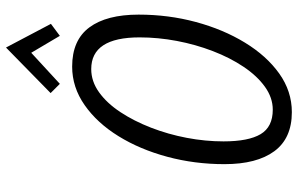

<svg xmlns="http://www.w3.org/2000/svg" viewBox="-192 -766 969 624"><g transform="rotate(-90 292.0 -454.5)"><path d="M239 10Q154 10 112 -47Q70 -104 70 -209Q70 -306 94 -395Q118 -484 161 -553.5Q204 -623 262 -663.5Q320 -704 387 -704Q473 -704 514.5 -648Q556 -592 556 -488Q556 -391 532 -302Q508 -213 465 -142.5Q422 -72 364.5 -31Q307 10 239 10ZM247 -52Q286 -52 321.5 -77.5Q357 -103 386.5 -147Q416 -191 437.5 -247Q459 -303 470.5 -364Q482 -425 482 -485Q482 -642 379 -642Q339 -642 303.5 -616.5Q268 -591 239 -547Q210 -503 188.5 -447.5Q167 -392 155.5 -331.5Q144 -271 144 -212Q144 -131 167.5 -91.5Q191 -52 247 -52ZM331 -744 301 -774 449 -919 526 -773 487 -744 432 -837Z"/></g></svg>

Font: Ubuntu Sans Condensed
Style: Italic
Weight: 400
Width: 3
Italic angle: -13.5°
Designer: Dalton Maag Ltd
Foundry: Dalton Maag Ltd
Version: Version 1.006; ttfautohint (v1.8.4.7-5d5b)